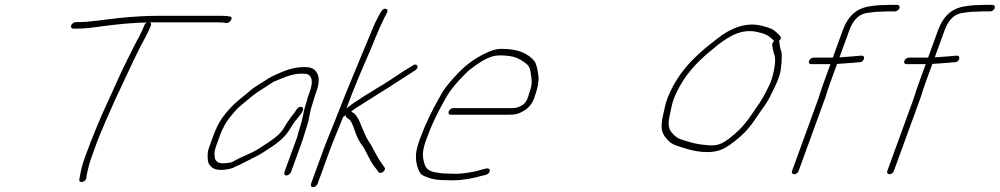

<svg xmlns="http://www.w3.org/2000/svg" viewBox="-20 -717 4114 790"><path d="M282 -599H288C326.9 -599 359.5 -602.7 400.7 -609C458.7 -616.4 523 -624 585.1 -624C579.7 -622 576.1 -618.3 574.1 -613L567.3 -597C563.2 -587.7 558.8 -578.3 554.1 -569C536.9 -538.5 522.2 -507.8 502.7 -469C477.2 -418.3 453.5 -363.8 428.1 -308C393.5 -235.2 358.5 -149.8 330.2 -72C319.1 -41.5 312.2 -14.4 308.7 9L306.4 21C302.9 38.6 331.7 33.4 335.2 16L336.5 4C341.1 -17.7 346.6 -42.9 357.2 -72L380.1 -135C400.8 -187.8 429.2 -252.6 453 -305C488.2 -378.6 523.8 -458.4 557.8 -525.5C572.6 -554.8 582.3 -568.8 593.9 -596L600.8 -612C602.9 -618 601.8 -622.3 597.5 -625H872.5C884.5 -625 894 -624.7 901.1 -624L912.4 -622C928.2 -622 942.3 -649 925.2 -649L913.9 -651C905.5 -651.7 895 -652 882.3 -652H638.3C578 -652 530 -648.7 475.7 -643.5C416.7 -637.9 356.3 -626 297.8 -626H291.8C284.2 -626 275.7 -620 272.9 -612.5C270.2 -605 274.3 -599 282 -599Z M1177.3 -9 1222.4 -133C1225.3 -141 1227.7 -148.3 1229.4 -155C1231.6 -161 1233.5 -167 1235 -173C1237.6 -180.3 1240.1 -188 1242.3 -196L1249.1 -220C1254.5 -245.9 1257.5 -267.8 1267.4 -295C1271.6 -306.7 1272.3 -314.2 1275.9 -324L1281.4 -339C1294.4 -374.8 1294.9 -401.7 1282.4 -420C1272.1 -435 1260.8 -441 1231.5 -441C1181.5 -441 1142.6 -422.7 1104.4 -405C1085.7 -396.3 1072.6 -385.6 1052.1 -374C1031 -360.2 1021.1 -354.7 1004.8 -340L987.7 -326C982 -321.3 973.9 -314.7 963.4 -306C936.4 -283.7 915.8 -260.9 894.4 -232C879.8 -212.2 866.4 -182.5 856.8 -156L843.3 -119C836.4 -100 834.4 -92.5 834.4 -78C835 -62 833.4 -50.9 841.6 -40C850.5 -25.9 863.7 -18 890.6 -18C904.4 -18 926.4 -21.3 937.5 -26C959.9 -35.5 982.8 -47.4 1005.5 -59L1025.1 -69C1039.4 -75.6 1049.9 -81.6 1062.8 -90C1100.4 -114.6 1140.8 -137.4 1167.8 -178L1177.6 -194C1180.9 -199.3 1184.6 -205 1188.8 -211C1197.4 -225.1 1242.7 -268 1222.1 -276.5C1214.9 -279.5 1208 -276.7 1201.5 -268C1192.8 -255.4 1187.8 -247.5 1177.9 -236C1166 -219.9 1154.6 -202.1 1144 -184C1126.2 -158.6 1101.4 -142.4 1076.4 -126L1053.4 -111C1032.3 -95.5 1006.6 -85.2 982.9 -74C965.9 -67.5 949.9 -57.7 934.2 -50C926.4 -47.3 909.1 -45 900.4 -45C894.4 -45 889.5 -45.3 885.7 -46L875.2 -50C870.5 -53.6 863.2 -62.5 863.5 -70C863 -76.8 861.1 -91.1 864.8 -101C865.5 -105 867.4 -111 870.3 -119L889.6 -172C892 -176.7 894.8 -182.5 898 -189.5C913.7 -223.7 935.2 -245.6 956.3 -270C965.5 -278.5 991.4 -300 1001.1 -308L1018.2 -322C1037.8 -338 1069.3 -356.4 1091 -371C1097.4 -375.7 1103.4 -379.3 1109 -382C1143.8 -395.3 1177.6 -414 1221.7 -414C1227 -414 1232.6 -413.7 1238.3 -413C1267.9 -408.6 1267.4 -374.7 1254.4 -339L1249.7 -326C1244.3 -314.6 1244.7 -306.9 1240.4 -295C1230.6 -268 1228.2 -243 1221.3 -218L1214.6 -194C1212.4 -186 1210.2 -179 1208 -173L1202.7 -153L1150.3 -9C1147.5 -1.3 1151.2 5 1158.7 5C1166.2 5 1174.5 -1.3 1177.3 -9Z M1268.2 53C1275.7 53 1284 46.7 1286.8 39L1333.8 -90C1353.6 -144.6 1369.4 -178.3 1391.9 -236L1403.4 -243C1402.4 -238.3 1403.5 -235 1406.8 -233L1414.6 -227C1419 -224.3 1422.7 -220 1425.9 -214C1432.8 -198.9 1437 -189.5 1442 -173C1449.2 -150.9 1460.2 -131.4 1473.5 -114C1493.2 -82.9 1503.4 -49.8 1528 -22L1537.3 -9C1546.4 3.2 1571.7 -17.2 1561.6 -29L1552.3 -42C1538.6 -61 1529.7 -76.8 1519.3 -97L1509.9 -115C1506.3 -121.7 1502.5 -127.7 1498.4 -133C1483.5 -156.5 1473.4 -183.9 1462.1 -210.5C1456.6 -223.6 1447.7 -242.6 1436.4 -251L1424.9 -258C1426.5 -258.7 1427.8 -259.7 1429 -261C1434.7 -265.7 1440.2 -269.7 1445.4 -273C1472.6 -290.8 1503.8 -309.3 1532.4 -328C1556.3 -343.6 1576.1 -354.5 1598.7 -370C1628.3 -389 1660.6 -409.6 1688.8 -428C1706 -438.7 1696.8 -460 1679.1 -448C1650.1 -430.9 1618.3 -410.2 1588.9 -390L1557.7 -370C1536.1 -358.1 1509.8 -339.9 1487 -327C1468.3 -314.9 1451 -303.7 1434.6 -293C1425.1 -286.8 1415.5 -278.2 1405.6 -271C1436.7 -356.4 1467.3 -426.6 1503.6 -510L1522.4 -556C1535.1 -587 1548.7 -618.3 1561.2 -643.5C1567.9 -656.9 1582.6 -675.8 1568.7 -680.5C1553.1 -685.8 1543.4 -660.7 1536.4 -648C1521.3 -620.8 1509 -589.5 1495.7 -557C1452.2 -450.2 1412.1 -359.2 1369.6 -249C1344.5 -183.7 1328.5 -149.7 1306.8 -90L1259.8 39C1257 46.7 1260.7 53 1268.2 53Z M1834.2 -245H2070.2C2097.6 -245 2112 -247 2135 -261C2155.8 -272.7 2170 -291.3 2178.3 -314C2180.2 -319.3 2182.4 -326.3 2184.9 -335C2192.1 -354.8 2195.1 -374 2195.8 -389.5C2196.6 -408.5 2188.5 -453.7 2179.2 -465C2153 -497.1 2113 -516 2043.8 -516C2018.8 -516 1996.9 -507.4 1975.9 -497C1928.2 -473.5 1893.8 -448 1854.4 -405C1823.5 -369.9 1808.6 -355 1787.7 -315C1757.5 -262.4 1730.9 -208.6 1708.1 -146C1688.9 -93.2 1688 -70.8 1696.4 -34C1701.4 -16.7 1707.7 -4.7 1715.3 2C1737.7 14.6 1766.2 24 1805.3 24C1817.7 24.7 1829.9 25 1841.9 25C1883.9 25 1928.1 16.6 1963.8 6L1980.3 2C2000 -4.9 2000.6 -27 1981.7 -24L1965.3 -20C1932.4 -9.6 1890.1 -2 1851.7 -2C1839.7 -2 1827.8 -2.3 1816.1 -3C1804.8 -3 1794.1 -4 1784.2 -6C1746.8 -10.9 1732.5 -19.1 1724.8 -49C1716.5 -79.4 1718.8 -101.2 1735.3 -146.5C1750.6 -188.5 1768.8 -230.3 1788.5 -266.5C1802.1 -291.5 1820 -327.2 1836.7 -348C1851.7 -369 1894.2 -415.7 1913.9 -431C1946.7 -455.1 1989 -489 2035 -489C2082.7 -489 2106.7 -482 2132.1 -464.5C2153.7 -449.5 2160.1 -444.1 2164 -415C2168.1 -384.9 2171.7 -372.8 2157.9 -335C2155.4 -326.3 2153.2 -319.3 2151.3 -314C2146.8 -301.7 2139.4 -289.6 2127 -283C2111 -273.3 2100.6 -272 2080 -272H1844C1837.1 -272 1828.6 -265.5 1826.1 -258.5C1823.5 -251.5 1827.3 -245 1834.2 -245Z M3165.5 -548C3159.5 -542.7 3156.7 -537.7 3157 -533C3159.5 -514.6 3161.1 -506.8 3167 -489C3174.3 -467.2 3163.3 -413.1 3151.3 -380C3138.3 -350.2 3123 -320.6 3106.4 -295C3071.5 -245.1 3048.1 -203 3000.7 -164C2962 -131.2 2938.8 -113.4 2888.7 -120C2843.3 -122.9 2812 -133.7 2777.8 -145C2761.1 -151.9 2748.1 -165.3 2738.8 -178C2729 -196.3 2728.9 -215.7 2737.4 -251C2745.9 -290.3 2747.6 -303.8 2765.2 -340C2799.4 -409.9 2847.1 -460.3 2899.4 -504C2943.7 -540.7 2998.5 -589 3063.4 -589C3086.8 -589 3097.8 -584.9 3114.8 -580.5C3136.4 -574.9 3154.2 -561.4 3165.5 -548ZM3184.5 -548C3193.1 -555.3 3195.2 -562 3190.7 -568C3180.3 -578.1 3167.3 -593.6 3150.4 -600C3127.9 -607.6 3105.7 -616 3073.2 -616C3022.4 -616 2973 -590.7 2935.2 -561C2860.2 -503.9 2786.3 -441.8 2739.2 -342.5C2720.6 -303.4 2718.5 -289.7 2709.3 -248C2699.5 -205.4 2699.2 -180.6 2712.9 -159C2723 -143.1 2738.5 -126.8 2760.3 -119L2790.7 -109C2831.4 -95.6 2903.1 -78.8 2956.2 -105C2971.6 -112.3 2991.4 -126.2 3015.8 -146.5C3057.6 -181.3 3074 -206.2 3102.6 -249C3121.1 -276.6 3134.9 -291.5 3148.1 -319C3162.4 -348.3 3178.2 -376.2 3188.2 -410C3194.9 -432.1 3199.7 -491 3194.8 -505C3189.4 -520 3188.6 -528.8 3186.4 -545Z M3317.9 -453H3396.9L3370.3 -380C3361.4 -355.6 3355.7 -337.9 3347.9 -313L3238.7 -13C3236.1 -5.9 3240.6 0 3248 0C3255.5 0 3263.1 -5.9 3265.7 -13L3375.3 -314C3383.1 -339 3388.4 -355.5 3397.3 -380L3424.2 -454C3448.8 -456.4 3479.6 -457.1 3502.4 -460L3517.8 -461C3535 -461 3542.9 -488 3525.6 -488L3509.3 -487C3488 -484.1 3457.3 -483.4 3434.1 -481L3474.1 -591C3487.8 -628.7 3509.5 -656.7 3543.3 -663C3562.8 -665.3 3578.4 -669 3601.5 -669C3611.1 -669.7 3620.5 -670 3629.9 -670H3661.9C3669.5 -670 3678 -676 3680.8 -683.5C3683.5 -691 3679.4 -697 3671.7 -697H3639.7C3630.4 -697 3620.6 -696.7 3610.3 -696C3593.2 -696 3577.8 -693.8 3564.9 -692C3506.6 -685 3469.8 -653.5 3447.1 -591L3406.7 -480H3327.7C3320 -480 3311.5 -474 3308.8 -466.5C3306 -459 3310.2 -453 3317.9 -453Z M3709.9 -453H3788.9L3762.3 -380C3753.4 -355.6 3747.7 -337.9 3739.9 -313L3630.7 -13C3628.1 -5.9 3632.6 0 3640 0C3647.5 0 3655.1 -5.9 3657.7 -13L3767.3 -314C3775.1 -339 3780.4 -355.5 3789.3 -380L3816.2 -454C3840.8 -456.4 3871.6 -457.1 3894.4 -460L3909.8 -461C3927 -461 3934.9 -488 3917.6 -488L3901.3 -487C3880 -484.1 3849.3 -483.4 3826.1 -481L3866.1 -591C3879.8 -628.7 3901.5 -656.7 3935.3 -663C3954.8 -665.3 3970.4 -669 3993.5 -669C4003.1 -669.7 4012.5 -670 4021.9 -670H4053.9C4061.5 -670 4070 -676 4072.8 -683.5C4075.5 -691 4071.4 -697 4063.7 -697H4031.7C4022.4 -697 4012.6 -696.7 4002.3 -696C3985.2 -696 3969.8 -693.8 3956.9 -692C3898.6 -685 3861.8 -653.5 3839.1 -591L3798.7 -480H3719.7C3712 -480 3703.5 -474 3700.8 -466.5C3698 -459 3702.2 -453 3709.9 -453Z"/></svg>

Font: Take Off
Style: Drunk
Weight: 400
Foundry: Cannot Into Space Fonts
Version: Version 0.89